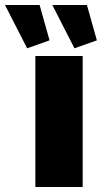

<svg xmlns="http://www.w3.org/2000/svg" viewBox="-94 -751 409 771"><path d="M-74 -731H65L105 -589L15 -557ZM116 -731H255L295 -589L205 -557ZM48 0V-526H238V0Z"/></svg>

Font: Raleway-v4020 Black
Style: Regular
Weight: 900
Designer: Matt McInerney, Pablo Impallari, Rodrigo Fuenzalida
Foundry: Matt McInerney, Pablo Impallari, Rodrigo Fuenzalida
Version: Version 4.020;PS 004.020;hotconv 1.0.88;makeotf.lib2.5.64775